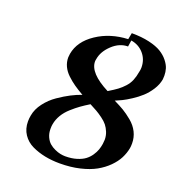

<svg xmlns="http://www.w3.org/2000/svg" viewBox="-128 -799 858 918"><g transform="rotate(20 301.5 -339.5)"><path d="M483.9 -529.8Q486.8 -542 486.8 -551.8Q486.8 -592.8 461.7 -621.8Q436.5 -650.9 397 -657.2L392.1 -625Q349.1 -625 312.7 -590.8Q276.4 -556.6 270 -517.1Q268.1 -509.3 268.1 -503.9Q268.1 -444.8 373 -391.1Q401.4 -408.2 417.5 -420.2Q433.6 -432.1 448.5 -448.5Q463.4 -464.8 471.4 -484.1Q479.5 -503.4 483.9 -529.8ZM180.2 -152.8Q178.2 -144 178.2 -127.9Q178.2 -105.5 186.5 -87.4Q194.8 -69.3 207 -58.8Q219.2 -48.3 234.9 -41.3Q250.5 -34.2 263.9 -31.5Q277.3 -28.8 289.1 -28.8Q321.3 -28.8 346.7 -36.6Q372.1 -44.4 387.7 -56.2Q403.3 -67.9 414.3 -84.2Q425.3 -100.6 430.4 -115.2Q435.5 -129.9 438 -146Q439.9 -161.6 439.9 -168Q439.9 -188 432.6 -206.1Q425.3 -224.1 415 -237.1Q404.8 -250 386.7 -263.2Q368.7 -276.4 354.2 -284.7Q339.8 -293 317.9 -304.2Q292.5 -288.6 274.4 -275.6Q256.3 -262.7 234.1 -242.9Q211.9 -223.1 198.2 -200.2Q184.6 -177.2 180.2 -152.8ZM143.1 -497.1Q154.8 -563.5 222.9 -608.9Q291 -654.3 380.9 -658.2L387.2 -690.9Q437.5 -690.9 476.6 -681.9Q515.6 -672.9 538.8 -658.7Q562 -644.5 577.1 -625.5Q592.3 -606.4 597.7 -588.9Q603 -571.3 603 -553.2Q603 -540 602.1 -534.2Q597.2 -505.9 580.1 -479.5Q563 -453.1 542.5 -434.6Q522 -416 496.8 -399.7Q471.7 -383.3 454.1 -374.8Q436.5 -366.2 420.9 -359.9Q450.2 -345.7 471.2 -333.3Q492.2 -320.8 517.1 -300.3Q542 -279.8 555.4 -253.2Q568.8 -226.6 568.8 -195.8Q568.8 -180.2 566.9 -170.9Q562 -144.5 549.1 -119.1Q536.1 -93.8 512.2 -69.8Q488.3 -45.9 456.1 -27.8Q423.8 -9.8 377.4 1.2Q331.1 12.2 275.9 12.2Q235.8 12.2 200.2 5.1Q164.6 -2 133.3 -16.8Q102.1 -31.7 83.5 -59.6Q64.9 -87.4 64.9 -125Q64.9 -141.1 67.9 -155.8Q73.7 -189.5 97.4 -220.7Q121.1 -252 153.1 -273.9Q185.1 -295.9 213.1 -310.3Q241.2 -324.7 266.1 -333Q238.3 -349.1 218.5 -362.8Q198.7 -376.5 179.7 -394.5Q160.6 -412.6 150.9 -433.6Q141.1 -454.6 141.1 -478Q141.1 -483.4 143.1 -497.1Z"/></g></svg>

Font: Linux Libertine
Style: Bold Italic
Weight: 700
Italic angle: -11.5°
Designer: Philipp H. Poll
Foundry: Philipp H. Poll
Version: Version 4.0.5